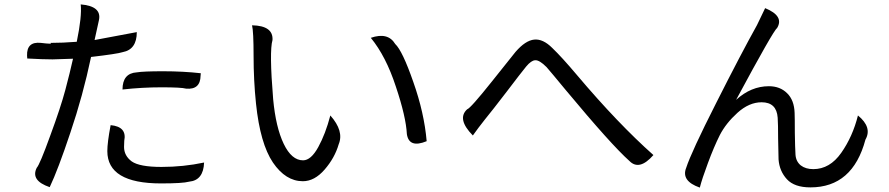

<svg xmlns="http://www.w3.org/2000/svg" viewBox="-20 -815 4040 873"><path d="M483 -246Q558 -239 545 -175L544 -147Q544 -107 579 -81Q615 -56 714 -56Q814 -56 908 -76Q905 5 840 11Q811 19 712 19Q468 19 468 -128Q468 -167 483 -246ZM347 -795Q443 -787 430 -724L410 -633L602 -669Q602 -590 538 -578Q514 -570 394 -556Q357 -380 300 -212Q244 -44 206 36Q118 6 147 -52Q161 -67 208 -197Q256 -327 277 -406Q298 -485 312 -548L219 -545Q176 -545 104 -549L103 -562Q101 -627 166 -620Q222 -613 210 -620Q264 -620 329 -625Q353 -741 347 -795ZM537 -408Q537 -482 602 -486Q632 -491 722 -491Q812 -491 893 -482L892 -471Q891 -406 826 -412Q804 -418 715 -418Q626 -418 537 -408Z M1126 -700Q1223 -698 1219 -633Q1204 -582 1222 -364Q1234 -236 1270 -161Q1306 -86 1358 -86Q1394 -86 1427 -146Q1460 -206 1482 -290Q1545 -219 1520 -159Q1502 -97 1456 -44Q1410 9 1357 9Q1279 9 1221 -76Q1163 -162 1144 -344Q1133 -450 1133 -561Q1133 -672 1126 -700ZM1666 -643Q1744 -670 1777 -615Q1810 -584 1859 -443Q1909 -302 1920 -173Q1840 -140 1830 -205Q1826 -284 1780 -421Q1735 -559 1666 -643Z M2130 -199Q2056 -274 2104 -318Q2119 -322 2217 -445Q2315 -568 2324 -579Q2369 -631 2409 -635Q2449 -639 2491 -597Q2534 -556 2604 -473Q2790 -253 2951 -110Q2887 -37 2842 -83Q2760 -156 2552 -406Q2486 -486 2465 -510Q2432 -543 2413 -541Q2395 -540 2372 -512Q2349 -484 2283 -397Q2217 -311 2185 -272Q2154 -233 2130 -199Z M3459 -778Q3547 -742 3513 -687Q3497 -677 3327 -361Q3395 -423 3476 -423Q3527 -423 3559 -391Q3591 -360 3593 -302Q3594 -279 3594 -211Q3595 -144 3597 -112Q3599 -81 3621 -63Q3643 -46 3678 -46Q3753 -46 3805 -120Q3857 -194 3881 -290Q3947 -236 3915 -180Q3857 37 3665 37Q3592 37 3558 0Q3524 -37 3520 -90Q3519 -119 3518 -185Q3518 -252 3516 -280Q3511 -350 3443 -350Q3386 -350 3333 -302Q3281 -255 3253 -201Q3226 -147 3199 -74Q3172 -2 3162 38Q3076 8 3100 -52Q3123 -123 3236 -346Q3349 -570 3422 -701L3459 -778Z"/></svg>

Font: Swei Toothpaste CJK TC
Style: Regular
Weight: 400
Version: Version 1.0